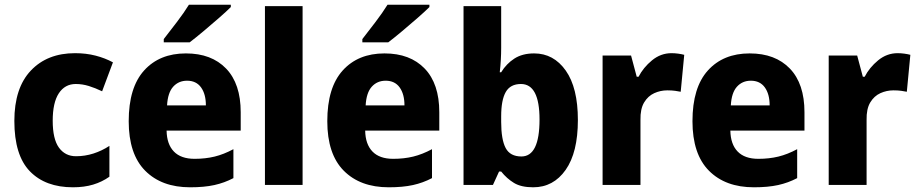

<svg xmlns="http://www.w3.org/2000/svg" viewBox="-20 -786 3900 816"><path d="M290 10Q173 10 107 -58Q41 -126 41 -272Q41 -412 111 -486Q181 -560 299 -560Q346 -560 386.5 -549.5Q427 -539 460 -521L414 -398Q385 -412 357.5 -420.5Q330 -429 302 -429Q256 -429 230 -389.5Q204 -350 204 -273Q204 -195 230.5 -158.5Q257 -122 303 -122Q341 -122 377 -133.5Q413 -145 445 -166V-35Q414 -13 376 -1.5Q338 10 290 10Z M770 -559Q879 -559 941 -494.5Q1003 -430 1003 -309V-231H688Q689 -173 719 -142Q749 -111 807 -111Q853 -111 892 -120.5Q931 -130 972 -152V-29Q934 -9 891 0.5Q848 10 788 10Q667 10 597 -60.5Q527 -131 527 -271Q527 -414 592.5 -486.5Q658 -559 770 -559ZM775 -443Q739 -443 716 -417.5Q693 -392 690 -338H855Q855 -386 834.5 -414.5Q814 -443 775 -443ZM961 -756Q943 -738 911 -710Q879 -682 845 -653.5Q811 -625 786 -606H676V-620Q701 -652 731.5 -692Q762 -732 783 -766H961Z M1266 0H1106V-760H1266Z M1614 -559Q1723 -559 1785 -494.5Q1847 -430 1847 -309V-231H1532Q1533 -173 1563 -142Q1593 -111 1651 -111Q1697 -111 1736 -120.5Q1775 -130 1816 -152V-29Q1778 -9 1735 0.5Q1692 10 1632 10Q1511 10 1441 -60.5Q1371 -131 1371 -271Q1371 -414 1436.5 -486.5Q1502 -559 1614 -559ZM1619 -443Q1583 -443 1560 -417.5Q1537 -392 1534 -338H1699Q1699 -386 1678.5 -414.5Q1658 -443 1619 -443ZM1805 -756Q1787 -738 1755 -710Q1723 -682 1689 -653.5Q1655 -625 1630 -606H1520V-620Q1545 -652 1575.5 -692Q1606 -732 1627 -766H1805Z M2110 -583Q2110 -558 2108.5 -531.5Q2107 -505 2104 -479H2110Q2132 -515 2166 -537Q2200 -559 2250 -559Q2333 -559 2384.5 -486Q2436 -413 2436 -276Q2436 -138 2384 -64Q2332 10 2246 10Q2195 10 2164.5 -8.5Q2134 -27 2110 -57H2101L2075 0H1950V-760H2110ZM2194 -429Q2149 -429 2129.5 -395Q2110 -361 2110 -292V-268Q2110 -193 2129 -157Q2148 -121 2196 -121Q2273 -121 2273 -278Q2273 -429 2194 -429Z M2834 -560Q2848 -560 2862.5 -558Q2877 -556 2888 -553L2873 -396Q2863 -398 2849.5 -400Q2836 -402 2816 -402Q2787 -402 2760.5 -390Q2734 -378 2717.5 -350.5Q2701 -323 2702 -276V0H2541V-550H2662L2686 -460H2694Q2714 -499 2751 -529.5Q2788 -560 2834 -560Z M3166 -559Q3275 -559 3337 -494.5Q3399 -430 3399 -309V-231H3084Q3085 -173 3115 -142Q3145 -111 3203 -111Q3249 -111 3288 -120.5Q3327 -130 3368 -152V-29Q3330 -9 3287 0.5Q3244 10 3184 10Q3063 10 2993 -60.5Q2923 -131 2923 -271Q2923 -414 2988.5 -486.5Q3054 -559 3166 -559ZM3171 -443Q3135 -443 3112 -417.5Q3089 -392 3086 -338H3251Q3251 -386 3230.5 -414.5Q3210 -443 3171 -443Z M3795 -560Q3809 -560 3823.5 -558Q3838 -556 3849 -553L3834 -396Q3824 -398 3810.5 -400Q3797 -402 3777 -402Q3748 -402 3721.5 -390Q3695 -378 3678.5 -350.5Q3662 -323 3663 -276V0H3502V-550H3623L3647 -460H3655Q3675 -499 3712 -529.5Q3749 -560 3795 -560Z"/></svg>

Font: Noto Sans Hebrew SemiCondensed ExtraBold
Style: Regular
Weight: 800
Width: 4
Designer: Monotype Design Team
Foundry: Monotype Imaging Inc.
Version: Version 2.004; ttfautohint (v1.8.4.7-5d5b)